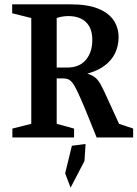

<svg xmlns="http://www.w3.org/2000/svg" viewBox="-20 -633 633 884"><path d="M37 0V-41L124 -63V-550L36 -572V-613H305Q384 -613 432.5 -593Q481 -573 503.5 -539Q526 -505 526 -462Q526 -422 510 -388.5Q494 -355 462 -331Q430 -307 382 -294Q405 -287 419 -275.5Q433 -264 445.5 -240.5Q458 -217 477 -174.5Q496 -132 528 -63L593 -41V0H425Q394 -78 373 -128.5Q352 -179 338 -208.5Q324 -238 314 -251Q304 -264 294 -268Q284 -272 270 -272H241V-63L321 -41V0ZM241 -322H289Q346 -322 375.5 -357.5Q405 -393 405 -449Q405 -503 376 -531Q347 -559 294 -559Q280 -559 266 -556.5Q252 -554 241 -550ZM305 231 280 165 311 38 374 30 369 108Z"/></svg>

Font: Manuale SemiBold
Style: Regular
Weight: 600
Version: Version 1.002